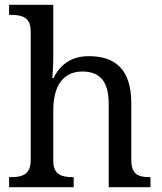

<svg xmlns="http://www.w3.org/2000/svg" viewBox="-20 -780 675 800"><path d="M18 0H287V-42H284C240 -42 202 -50 202 -109V-320C202 -418 240 -482 323 -482C404 -482 433 -432 433 -345V0H607V-42H604C559 -42 527 -51 527 -114V-350C527 -487 464 -546 350 -546C282 -546 233 -515 203 -455H198C198 -455 202 -504 202 -540V-760H18V-718H26C70 -718 108 -709 108 -650V-114C108 -51 71 -42 26 -42H18Z"/></svg>

Font: Noto Serif Devanagari
Style: Regular
Weight: 400
Designer: Universal Thirst, Indian Type Foundry and the Monotype Design Team
Foundry: Monotype Imaging Inc.
Version: Version 2.004